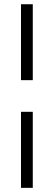

<svg xmlns="http://www.w3.org/2000/svg" viewBox="-20 -694 257 915"><path d="M136.2 -161.1V201.2H80.1V-161.1ZM136.2 -673.8V-312H80.1V-673.8Z"/></svg>

Font: Common Serif SemiBold
Style: Regular
Weight: 600
Designer: Philipp H. Poll, Khaled Hosny
Foundry: Stefan Peev, Context Ltd.
Version: Version 1.026